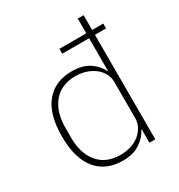

<svg xmlns="http://www.w3.org/2000/svg" viewBox="-177 -859 924 991"><g transform="rotate(-30 285.0 -364.0)"><path d="M432 -79H429Q412 -43 372 -15.5Q332 12 268 12Q168 12 112.5 -55.5Q57 -123 57 -254Q57 -385 112.5 -452.5Q168 -520 268 -520Q332 -520 372 -493Q412 -466 429 -429H432V-623H272V-652H432V-740H467V-652H533V-623H467V0H432ZM273 -20Q305 -20 334 -29Q363 -38 384.5 -55Q406 -72 419 -95.5Q432 -119 432 -148V-362Q432 -390 419 -413.5Q406 -437 384.5 -453.5Q363 -470 334 -479.5Q305 -489 273 -489Q188 -489 141.5 -433.5Q95 -378 95 -283V-225Q95 -130 141.5 -75Q188 -20 273 -20Z"/></g></svg>

Font: IBM Plex Sans ExtLt
Style: Regular
Weight: 200
Designer: Mike Abbink, Paul van der Laan, Pieter van Rosmalen
Foundry: Bold Monday
Version: Version 3.005